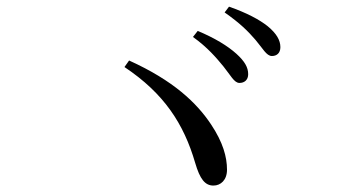

<svg xmlns="http://www.w3.org/2000/svg" viewBox="-20 -731 1040 582"><path d="M705.5 -479.6C721.2 -479.4 732.3 -489.1 732.3 -506C732.3 -526.8 721.8 -545 696.8 -567.8C670.3 -591.7 631.5 -615.4 579.4 -637.3L564.9 -619C609.4 -587.2 636.5 -554.9 657.7 -529.1C679 -502.7 689.9 -479.8 705.5 -479.6ZM627 -168.5C649.1 -168.5 668.1 -185.4 668.1 -216.4C668.1 -255.3 656 -299.2 620.1 -353.4C576.3 -419.4 505.7 -486.8 371.3 -547.6L357.3 -527.8C477.2 -447.9 537.2 -355.5 571.6 -237.4C586 -188.1 601.4 -168.5 627 -168.5ZM804.2 -561.2C818.9 -561.2 829.9 -570.1 829.9 -588C829.9 -609 818.4 -629.2 791.6 -651.4C766.1 -671.8 727 -692.4 674.2 -710.8L660.9 -693.3C707.8 -660.5 731.8 -636.4 754.3 -610.3C776.5 -584.3 787.7 -561.2 804.2 -561.2Z"/></svg>

Font: Source Han Serif TW VF
Style: Regular
Weight: 250
Designer: Ryoko NISHIZUKA 西塚涼子 (kana & ideographs); Frank Grießhammer (Latin, Greek & Cyrillic); Wenlong ZHANG 张文龙 (bopomofo); San
Foundry: Adobe
Version: Version 2.002;hotconv 1.1.0;makeotfexe 2.6.0